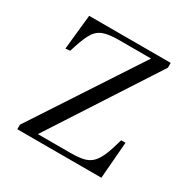

<svg xmlns="http://www.w3.org/2000/svg" viewBox="-123 -620 715 730"><g transform="rotate(30 234.0 -255.0)"><path d="M45 0V-20L351 -487H208Q164 -487 139.5 -477Q115 -467 100.5 -439.5Q86 -412 70 -359L50 -357L66 -510H424V-489L122 -23H265Q299 -23 321 -28Q343 -33 358 -47.5Q373 -62 384.5 -89.5Q396 -117 408 -161H427L414 0Z"/></g></svg>

Font: Literata 60pt Light
Style: Regular
Weight: 300
Designer: Latin by Veronika Burian and Jose Scaglione. Greek by Irene Vlachou. Cyrillic by Vera Evstafieva.
Foundry: TypeTogether
Version: Version 3.103;gftools[0.9.29]